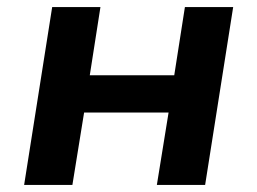

<svg xmlns="http://www.w3.org/2000/svg" viewBox="-20 -521 725 541"><path d="M48 0 127 -501H263L233 -309H471L501 -501H637L558 0H422L455 -204H217L184 0Z"/></svg>

Font: Nunito Sans 7pt
Style: Bold Italic
Weight: 700
Italic angle: -9°
Version: Version 3.101;gftools[0.9.27]